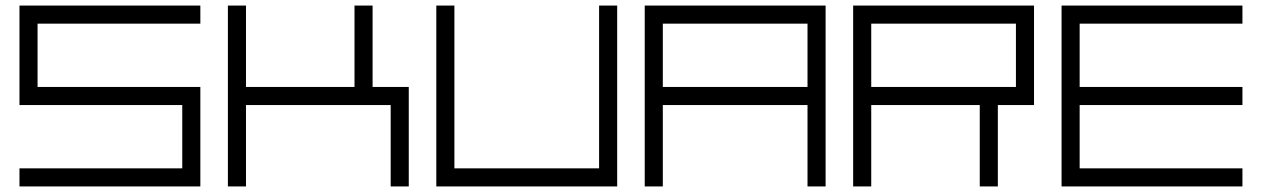

<svg xmlns="http://www.w3.org/2000/svg" viewBox="-20 -670 4534 690"><path d="M115 -650H50V-292.5H115H635V-65H50V0H700V-32.5V-357.5H635H115V-585H700V-650ZM115 -650Z M864 -292.5H1384V0H1449V-325V-357.5H1319V-650H1254V-357.5H864V-650H799V0H864ZM864 -292.5Z M2133 -65V-650H2198V0H2133H1613H1548V-650H1613V-65ZM2133 -65Z M2882 -585H2362V-357.5H2882ZM2947 0H2882V-292.5H2362V0H2297V-585V-650H2947ZM2947 -585Z M3111 -650H3046V0H3111V-292.5H3501V0H3566V-292.5H3696V-325V-650H3631ZM3111 -585H3631V-357.5H3111ZM3111 -585Z M3860 -585V-357.5H4445V-292.5H3860V-65H4445V0H3795V-65V-585V-650H4445V-585ZM3860 -585Z"/></svg>

Font: skuare
Style: Regular
Weight: 400
Designer: Dinesh Verma
Version: 0.0.1;FontRapid 1.4.1